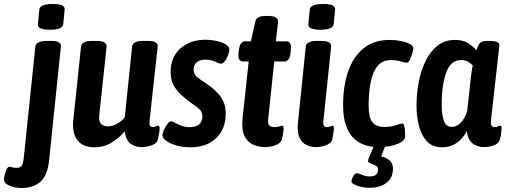

<svg xmlns="http://www.w3.org/2000/svg" viewBox="-102 -730 2541 962"><path d="M6 212Q-26 212 -54 200.5Q-82 189 -82 169Q-82 162 -78.5 147Q-75 132 -69 119Q-63 106 -55 106Q-48 106 -40 108.5Q-32 111 -18 111Q0 111 7 100Q14 89 17 62L75 -496Q78 -525 132 -525H154Q182 -525 193.5 -517.5Q205 -510 203 -496L144 74Q136 149 100.5 180.5Q65 212 6 212ZM149 -581Q115 -581 100.5 -588.5Q86 -596 88 -610L95 -682Q96 -695 112 -702.5Q128 -710 162 -710Q196 -710 209.5 -703Q223 -696 222 -682L215 -610Q212 -581 149 -581Z M372 8Q314 8 286.5 -27Q259 -62 265 -126L304 -496Q306 -510 318.5 -517.5Q331 -525 358 -525H383Q434 -525 432 -496L395 -149Q390 -97 440 -97Q461 -97 484 -109.5Q507 -122 523 -142L560 -496Q563 -525 613 -525H640Q691 -525 688 -496L647 -122Q644 -93 664 -93Q671 -93 678 -96.5Q685 -100 690 -100Q701 -100 697 -74Q695 -62 692.5 -48.5Q690 -35 688 -27Q682 -11 658 -2Q634 7 608 7Q574 7 551 -11Q528 -29 523 -72Q497 -40 458 -16Q419 8 372 8Z M851 8Q812 8 780.5 -1.5Q749 -11 730.5 -24.5Q712 -38 712 -51Q712 -63 719.5 -79.5Q727 -96 737 -109Q747 -122 755 -122Q763 -122 776 -114.5Q789 -107 807.5 -100Q826 -93 849 -93Q881 -93 896.5 -107.5Q912 -122 912 -145Q912 -173 890.5 -189Q869 -205 843 -224Q799 -256 776 -289Q753 -322 753 -370Q753 -444 802 -487.5Q851 -531 929 -531Q954 -531 982 -525Q1010 -519 1029.5 -507.5Q1049 -496 1047 -478Q1046 -468 1040 -452Q1034 -436 1024.5 -423.5Q1015 -411 1006 -411Q996 -411 975.5 -421Q955 -431 927 -431Q898 -431 883 -417.5Q868 -404 868 -382Q868 -357 887.5 -342Q907 -327 931 -312Q976 -282 1002.5 -247Q1029 -212 1029 -160Q1029 -85 981.5 -38.5Q934 8 851 8Z M1226 7Q1194 7 1166 -5.5Q1138 -18 1123 -48.5Q1108 -79 1113 -134L1144 -422H1116Q1089 -422 1093 -465L1095 -480Q1100 -523 1126 -523H1155L1177 -621Q1182 -650 1228 -650H1243Q1295 -650 1291 -618L1280 -523H1333Q1360 -523 1355 -480L1354 -465Q1349 -422 1323 -422H1272L1242 -136Q1239 -112 1246.5 -102.5Q1254 -93 1275 -93Q1287 -93 1297 -96.5Q1307 -100 1312 -100Q1322 -100 1318 -74Q1317 -63 1314.5 -49.5Q1312 -36 1309 -27Q1301 -11 1277 -2Q1253 7 1226 7Z M1480 7Q1456 7 1433.5 -3.5Q1411 -14 1398.5 -41Q1386 -68 1391 -117L1430 -496Q1433 -525 1486 -525H1507Q1538 -525 1548.5 -516.5Q1559 -508 1557 -494L1518 -122Q1514 -93 1536 -93Q1545 -93 1552 -96.5Q1559 -100 1564 -100Q1574 -100 1570 -74Q1568 -61 1566 -48.5Q1564 -36 1561 -27Q1556 -12 1532 -2.5Q1508 7 1480 7ZM1504 -581Q1470 -581 1455.5 -588.5Q1441 -596 1443 -610L1450 -682Q1451 -695 1467 -702.5Q1483 -710 1517 -710Q1551 -710 1564.5 -703Q1578 -696 1577 -682L1570 -610Q1567 -581 1504 -581Z M1795 7Q1708 7 1662.5 -45.5Q1617 -98 1617 -203Q1617 -297 1642 -371Q1667 -445 1719 -487.5Q1771 -530 1851 -530Q1879 -530 1906.5 -524.5Q1934 -519 1951.5 -509.5Q1969 -500 1969 -488Q1969 -483 1964.5 -465.5Q1960 -448 1952.5 -432Q1945 -416 1935 -416Q1923 -416 1904.5 -422.5Q1886 -429 1857 -429Q1814 -429 1789.5 -399Q1765 -369 1755 -317Q1745 -265 1745 -200Q1745 -143 1763.5 -118.5Q1782 -94 1823 -94Q1858 -94 1881 -102.5Q1904 -111 1914 -111Q1920 -111 1923 -100Q1926 -89 1927 -74.5Q1928 -60 1928 -48Q1928 -24 1889 -8.5Q1850 7 1795 7ZM1748 211Q1729 211 1708.5 206.5Q1688 202 1673.5 194.5Q1659 187 1659 179Q1659 171 1667 154.5Q1675 138 1684 138Q1695 138 1712 146Q1729 154 1752 154Q1792 154 1792 120Q1792 105 1779.5 99Q1767 93 1754.5 89Q1742 85 1742 76Q1742 72 1748 56.5Q1754 41 1775 -7H1831L1808 54Q1834 59 1850.5 74Q1867 89 1867 115Q1867 160 1835 185.5Q1803 211 1748 211Z M2113 8Q2065 8 2037 -22Q2009 -52 1997 -99.5Q1985 -147 1985 -202Q1985 -260 1996 -318.5Q2007 -377 2030.5 -425Q2054 -473 2090.5 -501.5Q2127 -530 2177 -530Q2220 -530 2246 -512Q2272 -494 2285 -478Q2294 -506 2303.5 -515.5Q2313 -525 2343 -525H2353Q2402 -525 2400 -501L2358 -127Q2356 -107 2361.5 -100Q2367 -93 2376 -93Q2385 -93 2392 -96.5Q2399 -100 2404 -100Q2415 -100 2410 -74Q2409 -61 2406.5 -48.5Q2404 -36 2401 -27Q2396 -11 2372.5 -2Q2349 7 2323 7Q2292 7 2267 -10.5Q2242 -28 2237 -73Q2216 -34 2185 -13Q2154 8 2113 8ZM2162 -94Q2185 -94 2206 -114.5Q2227 -135 2239 -175L2257 -340Q2259 -359 2261.5 -375Q2264 -391 2267 -402Q2258 -412 2243.5 -420.5Q2229 -429 2207 -429Q2156 -429 2133.5 -366Q2111 -303 2111 -203Q2111 -157 2122 -125.5Q2133 -94 2162 -94Z"/></svg>

Font: Asap Condensed Condensed SemiBold
Style: Italic
Weight: 600
Width: 3
Italic angle: -6°
Designer: Pablo Cosgaya
Foundry: Omnibus-Type
Version: Version 3.001; ttfautohint (v1.8.4.7-5d5b)